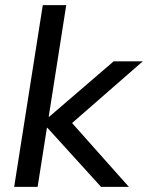

<svg xmlns="http://www.w3.org/2000/svg" viewBox="-20 -725 574 745"><path d="M35 0 146 -705H237L169 -272H171L421 -487H534L235 -226L237 -273L480 0H372L164 -229H162L126 0Z"/></svg>

Font: Nunito Sans 12pt Medium
Style: Italic
Weight: 500
Italic angle: -9°
Designer: Vernon Adams
Foundry: Vernon Adams
Version: Version 3.101;gftools[0.9.27]